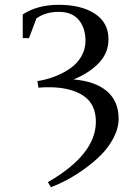

<svg xmlns="http://www.w3.org/2000/svg" viewBox="-20 -472 549 795"><path d="M74.2 -314V-412.1Q134.8 -452.1 223.1 -452.1Q316.4 -452.1 372.8 -415.3Q429.2 -378.4 429.2 -309.1Q429.2 -252.4 388.7 -210.4Q348.1 -168.5 284.2 -143.1Q374.5 -135.7 422.9 -94.2Q471.2 -52.7 471.2 19Q471.2 58.6 450.4 98.4Q429.7 138.2 398.2 169.7Q366.7 201.2 327.4 229Q288.1 256.8 253.9 274.7Q219.7 292.5 190.9 303.2L178.2 282.2Q377 167.5 377 32.2Q377 -41.5 324.5 -76.2Q272 -110.8 181.2 -110.8Q161.6 -110.8 139.2 -108.9L134.8 -136.2Q172.4 -142.1 206.8 -155.3Q241.2 -168.5 270.3 -188.5Q299.3 -208.5 316.7 -238.3Q334 -268.1 334 -303.2Q334 -355.5 306.4 -389.2Q278.8 -422.9 223.1 -422.9Q169.4 -422.9 130.9 -396L100.1 -314Z"/></svg>

Font: Dihjauti S
Style: Bold
Weight: 700
Designer: T. Christopher White
Version: Version 3.0.0